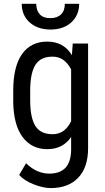

<svg xmlns="http://www.w3.org/2000/svg" viewBox="-20 -750 533 978"><path d="M133.8 -238.8Q133.8 -150.4 160.2 -108.4Q186.5 -66.4 248 -66.4Q310.1 -66.4 342.3 -132.3V-396.5Q308.6 -461.4 248 -461.4Q187.5 -461.9 160.6 -419.9Q134.3 -377.9 133.8 -291.5ZM47.4 -288.1Q47.4 -411.1 92.3 -474.6Q137.2 -538.1 220.7 -538.1Q304.2 -538.1 346.2 -469.2L350.6 -528.3H428.7V4.9Q428.7 102.5 378.4 155.3Q328.1 208 238.3 208Q199.2 208 150.4 188.5Q101.6 168.9 77.6 141.1L112.8 81.5Q166.5 134.3 231.4 134.3Q339.4 134.3 342.3 16.6V-52.2Q300.3 9.8 220.7 9.8Q141.1 9.8 95.2 -51.8Q49.3 -113.3 47.4 -229.5ZM383.3 -730.5Q382.8 -671.9 342.8 -635.7Q302.7 -599.6 237.3 -599.6Q171.9 -599.6 131.3 -635.7Q90.8 -671.9 90.8 -730.5H164.6Q164.6 -696.3 183.1 -676.8Q201.2 -657.2 236.3 -657.7Q271.5 -657.7 291 -676.8Q310.5 -695.8 310.1 -730.5Z"/></svg>

Font: RobotoCondensed-Regular
Style: Regular
Weight: 400
Designer: Google
Version: Version 2.001201; 2014